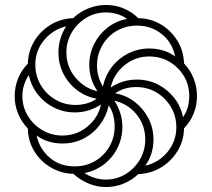

<svg xmlns="http://www.w3.org/2000/svg" viewBox="-20 -743 851 772"><path d="M406 9Q369 9 335 -5.5Q301 -20 275 -44Q227 -45 185.5 -69Q144 -93 118.5 -134Q93 -175 92 -226Q67 -252 53 -285.5Q39 -319 39 -357Q39 -394 53 -428Q67 -462 92 -487Q93 -535 117 -576Q141 -617 182 -642.5Q223 -668 274 -670Q300 -695 334.5 -709Q369 -723 406 -723Q444 -723 477.5 -709Q511 -695 536 -670Q586 -669 626.5 -645Q667 -621 692.5 -580.5Q718 -540 720 -488Q744 -463 758 -429Q772 -395 772 -357Q772 -319 758.5 -286Q745 -253 720 -227Q719 -177 694 -136Q669 -95 628 -70Q587 -45 536 -43Q511 -19 477.5 -5Q444 9 406 9ZM564 -77Q618 -89 653.5 -132Q689 -175 689 -231Q689 -275 668 -311.5Q647 -348 610.5 -370.5Q574 -393 527 -393Q505 -393 483.5 -387Q462 -381 443 -368Q487 -360 521.5 -333.5Q556 -307 576.5 -268Q597 -229 597 -182Q597 -153 589 -126.5Q581 -100 564 -77ZM406 -21Q449 -21 485 -43Q521 -65 542.5 -101.5Q564 -138 564 -182Q564 -240 529 -283Q494 -326 440 -338Q456 -313 464 -287Q472 -261 472 -232Q472 -188 452.5 -148.5Q433 -109 398.5 -82.5Q364 -56 320 -47Q338 -35 360 -28Q382 -21 406 -21ZM716 -272Q729 -291 735 -312Q741 -333 741 -357Q741 -401 719.5 -437Q698 -473 661.5 -494.5Q625 -516 580 -516Q524 -516 480.5 -480.5Q437 -445 425 -391Q473 -423 530 -423Q576 -423 614.5 -403.5Q653 -384 680 -350Q707 -316 716 -272ZM280 -74Q325 -74 361.5 -95Q398 -116 419.5 -153Q441 -190 441 -235Q441 -257 435.5 -279Q430 -301 417 -319Q408 -276 381.5 -241Q355 -206 316.5 -186Q278 -166 231 -166Q202 -166 175.5 -174Q149 -182 127 -198Q139 -144 180 -109Q221 -74 280 -74ZM394 -395Q403 -439 429.5 -473.5Q456 -508 495.5 -528Q535 -548 580 -548Q609 -548 636 -540Q663 -532 684 -516Q673 -572 630.5 -606Q588 -640 531 -640Q486 -640 449.5 -619Q413 -598 391.5 -561Q370 -524 370 -479Q370 -457 376 -435.5Q382 -414 394 -395ZM231 -198Q288 -198 331.5 -234Q375 -270 386 -323Q338 -291 281 -291Q236 -291 197 -310.5Q158 -330 131.5 -364Q105 -398 96 -441Q84 -423 77 -402Q70 -381 70 -357Q70 -313 92 -277Q114 -241 150.5 -219.5Q187 -198 231 -198ZM372 -376Q355 -401 347 -427.5Q339 -454 339 -482Q339 -527 358.5 -566Q378 -605 412.5 -632Q447 -659 491 -667Q473 -680 451 -686.5Q429 -693 406 -693Q362 -693 326 -671Q290 -649 268.5 -612.5Q247 -576 247 -532Q247 -475 283 -431.5Q319 -388 372 -376ZM284 -321Q306 -321 328 -327Q350 -333 369 -346Q325 -354 290 -380.5Q255 -407 235 -446.5Q215 -486 215 -532Q215 -561 223 -587.5Q231 -614 246 -637Q194 -625 158 -582.5Q122 -540 122 -483Q122 -439 143 -402.5Q164 -366 201 -343.5Q238 -321 284 -321Z"/></svg>

Font: Noto Sans Armenian ExtraLight
Style: Regular
Weight: 250
Designer: Monotype Design Team
Foundry: Monotype Imaging Inc.
Version: Version 2.007